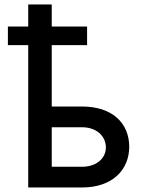

<svg xmlns="http://www.w3.org/2000/svg" viewBox="-20 -829 639 849"><path d="M365.1 -711.6H208.8V-809.3H104.8V-711.6H14.9V-629.3H104.8V0H343C476.6 0 551.1 -77.4 551.5 -180C551.1 -284.8 476.6 -358 343 -358H208.8V-629.3H365.1ZM208.8 -91.6V-266.3H343C404.5 -266.3 447.8 -229.4 448.2 -176.8C447.8 -127.1 404.5 -91.6 343 -91.6Z"/></svg>

Font: Magic Ui Pro Medium
Style: Regular
Weight: 500
Designer: Stefan Endress, Andreas Faust
Version: Version 1.000;FEAKit 1.0